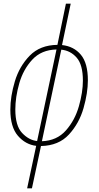

<svg xmlns="http://www.w3.org/2000/svg" viewBox="-20 -780 534 1040"><path d="M127 240H153L202 11Q298 9 353.5 -51.5Q409 -112 432.5 -194.5Q456 -277 456 -345Q456 -438 418 -483.5Q380 -529 316 -536L363 -760H337L291 -537Q197 -536 141 -478.5Q85 -421 60.5 -339.5Q36 -258 36 -186Q36 -92 77 -44.5Q118 3 176 10ZM181 -16Q136 -21 99.5 -60Q63 -99 63 -187Q63 -254 84.5 -329Q106 -404 155 -457Q204 -510 286 -512ZM207 -15 312 -511Q362 -506 395.5 -467.5Q429 -429 429 -343Q429 -281 407.5 -205Q386 -129 337 -73.5Q288 -18 207 -15Z"/></svg>

Font: Noto Sans UI SemiCondensed Thin
Style: Italic
Weight: 250
Width: 4
Italic angle: -12°
Designer: Monotype Design Team
Foundry: Monotype Imaging Inc.
Version: Version 1.901